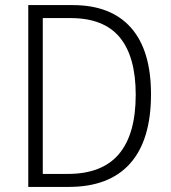

<svg xmlns="http://www.w3.org/2000/svg" viewBox="-20 -734 671 754"><path d="M573 -364Q573 -184 491 -92Q409 0 250 0H91V-714H265Q416 -714 494.5 -625Q573 -536 573 -364ZM513 -362Q513 -511 450.5 -587Q388 -663 257 -663H148V-51H246Q381 -51 447 -129Q513 -207 513 -362Z"/></svg>

Font: Noto Sans Thai Looped SemiCondensed Light
Style: Regular
Weight: 300
Width: 4
Designer: Sasikarn Vongin, Ben Mitchell
Foundry: The Fontpad Ltd
Version: Version 1.001; ttfautohint (v1.8.4.7-5d5b)